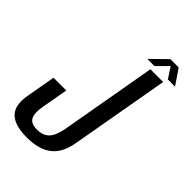

<svg xmlns="http://www.w3.org/2000/svg" viewBox="-242 -868 961 961"><g transform="rotate(45 238.5 -388.0)"><path d="M140.1 4.3Q225.4 4.3 272.7 -32.2Q320 -68.6 334.1 -148.3L427.1 -675H336.8L247 -164.3Q237.3 -109.5 214.7 -84.6Q192.2 -59.7 149 -59.7Q106.3 -59.7 92.9 -84.3Q79.6 -108.8 89.2 -162.1L114.1 -302H23.9L-3.5 -147.8Q-17.9 -67.7 18.5 -31.7Q54.9 4.3 140.1 4.3ZM289.2 -700.5H339.7L397.1 -757.8L434.7 -700.5H485.4L430.5 -781.3H371.5Z"/></g></svg>

Font: Anybody Thin Condensed
Style: Italic
Weight: 100
Width: 3
Italic angle: -10°
Version: Version 1.113;gftools[0.9.25]